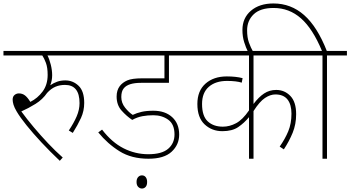

<svg xmlns="http://www.w3.org/2000/svg" viewBox="-20 -916 2022 1108"><path d="M466 -322Q466 -276 447.5 -235.5Q429 -195 400 -149L377 -163Q406 -206 422.5 -244.5Q439 -283 439 -321Q439 -426 355 -426Q325 -426 300 -415.5Q275 -405 252 -380Q226 -342 185 -316.5Q144 -291 103 -273Q135 -229 175 -181.5Q215 -134 258 -88.5Q301 -43 342 -7L325 12Q268 -42 219 -94.5Q170 -147 133 -193Q96 -239 76 -273Q63 -295 58 -311.5Q53 -328 53 -341Q53 -359 64 -368Q75 -377 89 -377Q109 -377 124 -365.5Q139 -354 155 -328Q197 -349 226 -388Q255 -427 255 -484Q255 -526 245 -553Q235 -580 224 -596H0V-622H532V-596H254Q265 -575 273 -543Q281 -511 281 -482Q281 -451 270 -424Q289 -437 310 -444.5Q331 -452 357 -452Q401 -452 433.5 -421Q466 -390 466 -322Z M865 -251Q832 -251 802 -245.5Q772 -240 743 -224Q710 -246 681.5 -278Q653 -310 653 -359Q653 -395 671 -419Q687 -440 714.5 -452Q742 -464 800 -464H929V-596H517V-622H1080V-596H955V-438H794Q719 -438 694 -406Q680 -389 680 -356Q680 -322 702 -294.5Q724 -267 746 -253Q769 -264 797 -270.5Q825 -277 865 -277Q933 -277 973.5 -240Q1014 -203 1014 -139Q1014 -81 970.5 -40.5Q927 0 837 0Q739 0 670 -43Q601 -86 547 -152L569 -168Q626 -94 693.5 -60Q761 -26 836 -26Q914 -26 950.5 -57.5Q987 -89 987 -140Q987 -199 951 -225Q915 -251 865 -251ZM768 134Q768 116 777 106Q786 96 799 96Q813 96 821 106.5Q829 117 829 134Q829 153 820.5 162.5Q812 172 799 172Q787 172 777.5 162.5Q768 153 768 134Z M1757 -596H1443V-316Q1473 -356 1504 -376.5Q1535 -397 1574 -397Q1622 -397 1655.5 -362.5Q1689 -328 1689 -257Q1689 -199 1669 -150Q1649 -101 1618 -54L1594 -70Q1625 -114 1643.5 -158.5Q1662 -203 1662 -260Q1662 -313 1639 -342Q1616 -371 1569 -371Q1540 -371 1509 -350.5Q1478 -330 1443 -275V0H1417V-240Q1389 -206 1354.5 -182.5Q1320 -159 1263 -159Q1203 -159 1161 -198Q1119 -237 1119 -316Q1119 -392 1166 -433.5Q1213 -475 1289 -475Q1342 -475 1380 -465L1375 -439Q1344 -449 1290 -449Q1224 -449 1185 -415Q1146 -381 1146 -316Q1146 -246 1179 -215.5Q1212 -185 1266 -185Q1305 -185 1342.5 -205Q1380 -225 1417 -279V-596H1065V-622H1757Z M1841 -596H1742V-622H1838Q1785 -750 1717 -810Q1649 -870 1559 -870Q1482 -870 1444 -833.5Q1406 -797 1406 -741Q1406 -700 1416.5 -670.5Q1427 -641 1442 -615H1412Q1399 -641 1389 -673Q1379 -705 1379 -743Q1379 -812 1428 -854Q1477 -896 1558 -896Q1659 -896 1735 -829Q1811 -762 1866 -622H1982V-596H1867V0H1841Z"/></svg>

Font: Noto Sans Thin
Style: Italic
Weight: 100
Italic angle: -12°
Designer: Monotype Design Team
Foundry: Monotype Imaging Inc.
Version: Version 2.013; ttfautohint (v1.8.4.7-5d5b)